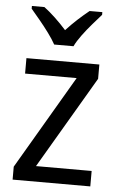

<svg xmlns="http://www.w3.org/2000/svg" viewBox="-54 -804 518 842"><g transform="rotate(5 204.5 -383.0)"><path d="M376 0H34V-57L275 -468H48V-536H369V-473L131 -68H376ZM164 -606Q152 -628 132.5 -654.5Q113 -681 91.5 -707Q70 -733 52 -754V-766H107Q130 -749 156 -724.5Q182 -700 206 -673Q232 -701 256 -723Q280 -745 306 -766H362V-754Q345 -735 322.5 -709Q300 -683 280 -656Q260 -629 249 -606Z"/></g></svg>

Font: Noto Sans Gurmukhi UI SemiCondensed
Style: Regular
Weight: 400
Width: 4
Designer: Jelle Bosma - Monotype Design Team
Foundry: Monotype Imaging Inc.
Version: Version 2.004; ttfautohint (v1.8.4.7-5d5b)